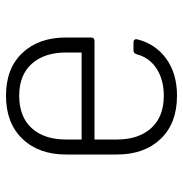

<svg xmlns="http://www.w3.org/2000/svg" viewBox="-5 -595 610 640"><g transform="rotate(-90 300.0 -275.0)"><path d="M301 10Q209 10 157 -44.5Q105 -99 105 -190V-360Q105 -451 157.5 -505.5Q210 -560 301 -560Q392 -560 443.5 -505.5Q495 -451 495 -360V-277Q495 -265 483 -265H155V-190Q155 -118 193 -76Q231 -34 301 -34Q354 -34 391 -58Q428 -82 439 -124Q442 -135 452 -135H478Q491 -135 489 -123Q474 -62 424.5 -26Q375 10 301 10ZM155 -308H445V-360Q445 -432 407.5 -474Q370 -516 301 -516Q231 -516 193 -474.5Q155 -433 155 -360Z"/></g></svg>

Font: Pitagon Sans Mono Thin
Style: Regular
Weight: 100
Monospace: yes
Designer: Travis Tran
Foundry: Pitagon
Version: Version 1.001; ttfautohint (v1.8.4.7-5d5b);gftools[0.9.26]